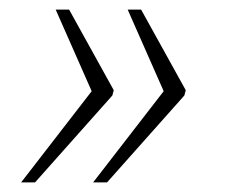

<svg xmlns="http://www.w3.org/2000/svg" viewBox="-20 -470 479 400"><path d="M174 -90 321 -280 246 -450H274L367 -282L364 -271L203 -90ZM24 -90 171 -280 96 -450H124L217 -282L214 -271L53 -90Z"/></svg>

Font: Noto Serif SemiCondensed ExtraLight
Style: Italic
Weight: 200
Width: 4
Italic angle: -12°
Designer: Monotype Design Team
Foundry: Monotype Imaging Inc.
Version: Version 2.013